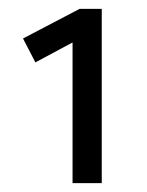

<svg xmlns="http://www.w3.org/2000/svg" viewBox="-20 -822 333 434"><path d="M144 -408V-726L60 -681L32 -735L160 -802H210V-408Z"/></svg>

Font: Gantari
Style: Regular
Weight: 400
Designer: Anugrah Pasau
Foundry: Lafontype
Version: Version 1.000; ttfautohint (v1.8.4)